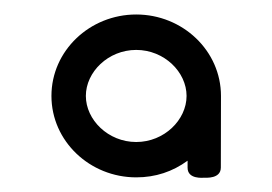

<svg xmlns="http://www.w3.org/2000/svg" viewBox="-20 -730 376 265"><path d="M284.8 -498.8 285 -597.6C285 -660 232.1 -710 168 -710C103.9 -710 51 -660 51 -597.6C51 -535.2 103.9 -485.2 168 -485.2C194.7 -485.2 218.2 -493.1 238.9 -508.2L238.9 -498.5C238.9 -482.3 260.1 -484.7 262 -484.7C264.1 -484.8 284.8 -482.9 284.8 -498.8ZM98.5 -597.6C98.5 -630.5 129.2 -661.1 168 -661.1C206.8 -661.1 237.5 -630.5 237.5 -597.6C237.5 -564.7 206.8 -534 168 -534C129.2 -534 98.5 -564.7 98.5 -597.6Z"/></svg>

Font: Hi.
Style: Black
Weight: 400
Designer: Mew Too, Robert Jablonski
Foundry: Cannot Into Space Fonts
Version: Version 1.996